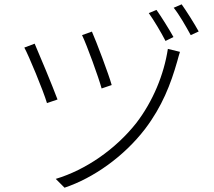

<svg xmlns="http://www.w3.org/2000/svg" viewBox="-20 -829 996 892"><path d="M407 -682.2 361.2 -665.8C383.2 -620.7 438.2 -469.1 452.1 -418L498.9 -433.9C485.1 -484 426.8 -638.1 407 -682.2ZM759.9 -601.9C741.8 -483 691.1 -359 612.9 -257.1C517 -136 378.9 -39.8 239 2.1L279.8 43C414.8 -2.1 556.1 -102.3 654.1 -230.1C733 -334.2 773.1 -437.1 804 -546.2C806.8 -557.2 812.1 -576 816.1 -588.1ZM141 -626.1 93 -608C112.9 -572.1 181.1 -408 198.2 -350.1L247.2 -366.8C224.1 -429 163 -576 141 -626.1ZM707 -783 671.2 -768.1C694.2 -736.2 729 -677.9 748.9 -638.8L785.9 -657C766 -692.8 729 -752.1 707 -783ZM823.9 -808.9 786.9 -793C812.9 -761 844.1 -706 866.1 -665.8L903.1 -682.9C882.1 -720.9 845.9 -778.1 823.9 -808.9Z"/></svg>

Font: Karasuma Gothic
Style: Light
Weight: 300
Designer: Rasmus Andersson / Ryoko Nishizuka
Foundry: rsms
Version: Version 1.00